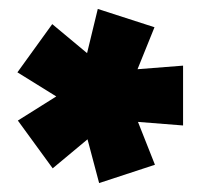

<svg xmlns="http://www.w3.org/2000/svg" viewBox="-20 -750 455 430"><path d="M176 -438 98 -373 20 -480 106 -534 19 -588 97 -696 175 -631 199 -730 326 -689 288 -595 390 -603V-469L289 -477L327 -381L202 -340Z"/></svg>

Font: Cairo Black
Style: Regular
Weight: 900
Designer: Mohamed Gaber, Accademia di Belle Arti di Urbino and others
Foundry: Kief Type Foundry, Accademia di Belle Arti di Urbino and others
Version: Version 3.011